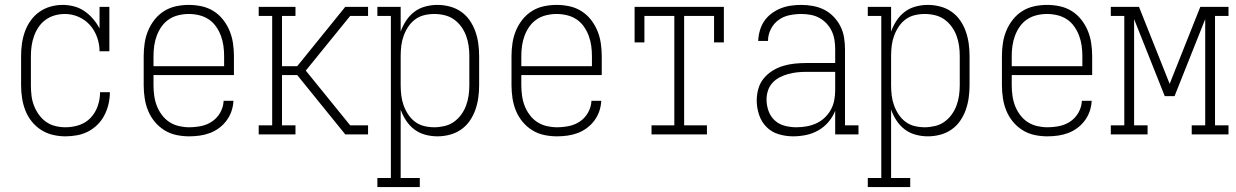

<svg xmlns="http://www.w3.org/2000/svg" viewBox="-20 -548 5040 783"><path d="M247 8Q221 8 195.5 2Q170 -4 148 -18Q126 -32 109.5 -52.5Q93 -73 83.5 -97.5Q74 -122 70 -148Q66 -174 66 -200V-320Q66 -345 69.5 -370Q73 -395 81.5 -419Q90 -443 105 -464Q120 -485 140.5 -499.5Q161 -514 185.5 -521Q210 -528 235 -528Q259 -528 282 -522Q305 -516 324.5 -502.5Q344 -489 359.5 -471Q375 -453 386 -432V-520H426V-339H386Q386 -368 376 -396Q366 -424 347 -445.5Q328 -467 301 -479Q274 -491 245 -491Q224 -491 204 -485.5Q184 -480 167 -468Q150 -456 138 -438.5Q126 -421 119 -401.5Q112 -382 109 -361.5Q106 -341 106 -320V-200Q106 -179 108.5 -158Q111 -137 118.5 -117.5Q126 -98 138.5 -80.5Q151 -63 168 -51Q185 -39 205.5 -34Q226 -29 247 -29Q276 -29 303 -38Q330 -47 349.5 -67.5Q369 -88 378.5 -115.5Q388 -143 388 -171V-172H428V-171Q428 -147 422.5 -123.5Q417 -100 406 -78.5Q395 -57 378 -40Q361 -23 340 -12Q319 -1 295 3.5Q271 8 247 8Z M751 8Q725 8 699 2.5Q673 -3 650.5 -17Q628 -31 611 -51.5Q594 -72 584 -96.5Q574 -121 570 -147.5Q566 -174 566 -200V-320Q566 -346 570 -372.5Q574 -399 584 -423Q594 -447 610.5 -468Q627 -489 649.5 -503Q672 -517 698 -522.5Q724 -528 750 -528Q776 -528 802 -522.5Q828 -517 850.5 -503Q873 -489 889.5 -468Q906 -447 916 -423Q926 -399 930 -372.5Q934 -346 934 -320V-242H606V-200Q606 -179 609 -157.5Q612 -136 619.5 -116.5Q627 -97 640 -79.5Q653 -62 670.5 -50.5Q688 -39 709 -34Q730 -29 751 -29Q776 -29 800.5 -34Q825 -39 845.5 -53Q866 -67 878.5 -89.5Q891 -112 892 -137H932Q931 -115 924 -94.5Q917 -74 904 -56.5Q891 -39 873.5 -26Q856 -13 836 -5.5Q816 2 794.5 5Q773 8 751 8ZM606 -278H894V-320Q894 -341 891 -362Q888 -383 880.5 -403Q873 -423 860.5 -440.5Q848 -458 830.5 -469.5Q813 -481 792 -486Q771 -491 750 -491Q729 -491 708 -486Q687 -481 669.5 -469.5Q652 -458 639.5 -440.5Q627 -423 619.5 -403Q612 -383 609 -362Q606 -341 606 -320Z M1035 0V-37H1090V-483H1035V-520H1185V-483H1130V-278H1192L1388 -520H1481V-483H1408L1227 -260L1408 -37H1481V0H1388L1311 -95L1192 -242H1130V-37H1185V0Z M1519 215V178H1574V-483H1519V-520H1614V-419Q1622 -442 1636 -463.5Q1650 -485 1670 -500Q1690 -515 1714.5 -521.5Q1739 -528 1764 -528Q1789 -528 1814 -521.5Q1839 -515 1860 -500.5Q1881 -486 1895.5 -465Q1910 -444 1918.5 -420Q1927 -396 1930.5 -370.5Q1934 -345 1934 -320V-200Q1934 -175 1930.5 -149.5Q1927 -124 1918.5 -100Q1910 -76 1895.5 -55Q1881 -34 1860 -19.5Q1839 -5 1814 1.5Q1789 8 1764 8Q1739 8 1714.5 1.5Q1690 -5 1670 -20Q1650 -35 1636 -56.5Q1622 -78 1614 -101V178H1692V215ZM1751 -29Q1772 -29 1793 -34Q1814 -39 1831 -51Q1848 -63 1860.5 -80Q1873 -97 1880.5 -117Q1888 -137 1891 -158Q1894 -179 1894 -200V-320Q1894 -341 1891 -362Q1888 -383 1880.5 -403Q1873 -423 1860.5 -440Q1848 -457 1831 -469Q1814 -481 1793 -486Q1772 -491 1751 -491Q1730 -491 1709.5 -486Q1689 -481 1672.5 -468.5Q1656 -456 1644.5 -438.5Q1633 -421 1626 -401.5Q1619 -382 1616.5 -361.5Q1614 -341 1614 -320V-200Q1614 -179 1616.5 -158.5Q1619 -138 1626 -118.5Q1633 -99 1644.5 -81.5Q1656 -64 1672.5 -51.5Q1689 -39 1709.5 -34Q1730 -29 1751 -29Z M2251 8Q2225 8 2199 2.5Q2173 -3 2150.5 -17Q2128 -31 2111 -51.5Q2094 -72 2084 -96.5Q2074 -121 2070 -147.5Q2066 -174 2066 -200V-320Q2066 -346 2070 -372.5Q2074 -399 2084 -423Q2094 -447 2110.5 -468Q2127 -489 2149.5 -503Q2172 -517 2198 -522.5Q2224 -528 2250 -528Q2276 -528 2302 -522.5Q2328 -517 2350.5 -503Q2373 -489 2389.5 -468Q2406 -447 2416 -423Q2426 -399 2430 -372.5Q2434 -346 2434 -320V-242H2106V-200Q2106 -179 2109 -157.5Q2112 -136 2119.5 -116.5Q2127 -97 2140 -79.5Q2153 -62 2170.5 -50.5Q2188 -39 2209 -34Q2230 -29 2251 -29Q2276 -29 2300.5 -34Q2325 -39 2345.5 -53Q2366 -67 2378.5 -89.5Q2391 -112 2392 -137H2432Q2431 -115 2424 -94.5Q2417 -74 2404 -56.5Q2391 -39 2373.5 -26Q2356 -13 2336 -5.5Q2316 2 2294.5 5Q2273 8 2251 8ZM2106 -278H2394V-320Q2394 -341 2391 -362Q2388 -383 2380.5 -403Q2373 -423 2360.5 -440.5Q2348 -458 2330.5 -469.5Q2313 -481 2292 -486Q2271 -491 2250 -491Q2229 -491 2208 -486Q2187 -481 2169.5 -469.5Q2152 -458 2139.5 -440.5Q2127 -423 2119.5 -403Q2112 -383 2109 -362Q2106 -341 2106 -320Z M2637 0V-37H2730V-483H2608V-375H2568V-520H2932V-375H2892V-483H2770V-37H2863V0Z M3214 8Q3185 8 3156 -0.5Q3127 -9 3106 -30Q3085 -51 3075.5 -80Q3066 -109 3066 -138Q3066 -162 3072.5 -185.5Q3079 -209 3094 -227.5Q3109 -246 3129.5 -259Q3150 -272 3173 -279Q3196 -286 3220 -288.5Q3244 -291 3268 -291H3386V-348Q3386 -367 3383 -385.5Q3380 -404 3372 -421Q3364 -438 3351 -452Q3338 -466 3321.5 -475Q3305 -484 3286 -487.5Q3267 -491 3248 -491Q3224 -491 3199.5 -486Q3175 -481 3155 -466.5Q3135 -452 3123.5 -429Q3112 -406 3112 -381H3072Q3073 -403 3079 -424Q3085 -445 3097 -462.5Q3109 -480 3126.5 -493Q3144 -506 3164 -514Q3184 -522 3205.5 -525Q3227 -528 3248 -528Q3272 -528 3296 -523.5Q3320 -519 3341 -508.5Q3362 -498 3379 -480.5Q3396 -463 3407 -441.5Q3418 -420 3422 -396Q3426 -372 3426 -348V-37H3481V0H3386V-96Q3376 -71 3358.5 -50.5Q3341 -30 3317.5 -16.5Q3294 -3 3267.5 2.5Q3241 8 3214 8ZM3227 -29Q3248 -29 3268.5 -32.5Q3289 -36 3308 -44.5Q3327 -53 3342.5 -67.5Q3358 -82 3368 -100Q3378 -118 3382 -138.5Q3386 -159 3386 -180V-255H3268Q3249 -255 3230.5 -253Q3212 -251 3194 -246Q3176 -241 3159.5 -232.5Q3143 -224 3130.5 -210.5Q3118 -197 3112 -179Q3106 -161 3106 -142Q3106 -119 3114 -96Q3122 -73 3139.5 -57Q3157 -41 3180.5 -35Q3204 -29 3227 -29Z M3519 215V178H3574V-483H3519V-520H3614V-419Q3622 -442 3636 -463.5Q3650 -485 3670 -500Q3690 -515 3714.5 -521.5Q3739 -528 3764 -528Q3789 -528 3814 -521.5Q3839 -515 3860 -500.5Q3881 -486 3895.5 -465Q3910 -444 3918.5 -420Q3927 -396 3930.5 -370.5Q3934 -345 3934 -320V-200Q3934 -175 3930.5 -149.5Q3927 -124 3918.5 -100Q3910 -76 3895.5 -55Q3881 -34 3860 -19.5Q3839 -5 3814 1.5Q3789 8 3764 8Q3739 8 3714.5 1.5Q3690 -5 3670 -20Q3650 -35 3636 -56.5Q3622 -78 3614 -101V178H3692V215ZM3751 -29Q3772 -29 3793 -34Q3814 -39 3831 -51Q3848 -63 3860.5 -80Q3873 -97 3880.5 -117Q3888 -137 3891 -158Q3894 -179 3894 -200V-320Q3894 -341 3891 -362Q3888 -383 3880.5 -403Q3873 -423 3860.5 -440Q3848 -457 3831 -469Q3814 -481 3793 -486Q3772 -491 3751 -491Q3730 -491 3709.5 -486Q3689 -481 3672.5 -468.5Q3656 -456 3644.5 -438.5Q3633 -421 3626 -401.5Q3619 -382 3616.5 -361.5Q3614 -341 3614 -320V-200Q3614 -179 3616.5 -158.5Q3619 -138 3626 -118.5Q3633 -99 3644.5 -81.5Q3656 -64 3672.5 -51.5Q3689 -39 3709.5 -34Q3730 -29 3751 -29Z M4251 8Q4225 8 4199 2.5Q4173 -3 4150.5 -17Q4128 -31 4111 -51.5Q4094 -72 4084 -96.5Q4074 -121 4070 -147.5Q4066 -174 4066 -200V-320Q4066 -346 4070 -372.5Q4074 -399 4084 -423Q4094 -447 4110.5 -468Q4127 -489 4149.5 -503Q4172 -517 4198 -522.5Q4224 -528 4250 -528Q4276 -528 4302 -522.5Q4328 -517 4350.5 -503Q4373 -489 4389.5 -468Q4406 -447 4416 -423Q4426 -399 4430 -372.5Q4434 -346 4434 -320V-242H4106V-200Q4106 -179 4109 -157.5Q4112 -136 4119.5 -116.5Q4127 -97 4140 -79.5Q4153 -62 4170.5 -50.5Q4188 -39 4209 -34Q4230 -29 4251 -29Q4276 -29 4300.5 -34Q4325 -39 4345.5 -53Q4366 -67 4378.5 -89.5Q4391 -112 4392 -137H4432Q4431 -115 4424 -94.5Q4417 -74 4404 -56.5Q4391 -39 4373.5 -26Q4356 -13 4336 -5.5Q4316 2 4294.5 5Q4273 8 4251 8ZM4106 -278H4394V-320Q4394 -341 4391 -362Q4388 -383 4380.5 -403Q4373 -423 4360.5 -440.5Q4348 -458 4330.5 -469.5Q4313 -481 4292 -486Q4271 -491 4250 -491Q4229 -491 4208 -486Q4187 -481 4169.5 -469.5Q4152 -458 4139.5 -440.5Q4127 -423 4119.5 -403Q4112 -383 4109 -362Q4106 -341 4106 -320Z M4510 0V-37H4565V-483H4510V-520H4625L4750 -206L4875 -520H4990V-483H4935V-37H4990V0H4840V-37H4895V-470L4770 -156H4730L4605 -470V-37H4660V0Z"/></svg>

Font: Iosevka Curly Slab Extralight
Style: Regular
Weight: 200
Monospace: yes
Designer: Belleve Invis
Foundry: Belleve Invis
Version: Version 22.1.2; ttfautohint (v1.8.4)